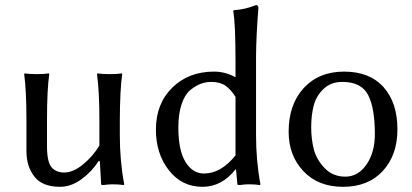

<svg xmlns="http://www.w3.org/2000/svg" viewBox="-20 -718 1606 748"><path d="M365.2 -91.8Q337.4 -48.8 297.1 -19.5Q256.8 9.8 213.9 9.8Q145 9.8 114 -30Q83 -69.8 83 -128.9V-249Q83 -365.2 74.2 -429.2L76.2 -432.1Q94.2 -429.2 123 -429.2Q151.9 -429.2 169.9 -432.1L171.9 -429.2Q163.1 -369.1 163.1 -249V-149.9Q163.1 -86.9 180.7 -66.4Q198.2 -45.9 230 -45.9Q265.1 -45.9 303.5 -77.4Q341.8 -108.9 367.2 -150.9V-249Q367.2 -362.8 357.9 -429.2L359.9 -432.1Q377.9 -429.2 407 -429.2Q436 -429.2 454.1 -432.1L456.1 -429.2Q447.3 -369.1 446.8 -249V-191.9Q446.8 -90.8 463.9 0L461.9 2.9Q441.9 0 417.5 0Q405.8 0 382.8 2.9Q374 2.9 374 0L369.1 -88.9Z M897.5 -112.8V-340.8Q878.4 -370.6 857.4 -384.8Q836.4 -398.9 802.7 -398.9Q781.7 -398.9 761.7 -391.4Q741.7 -383.8 720.7 -366.5Q699.7 -349.1 687.3 -311.5Q674.8 -273.9 674.8 -221.2Q674.8 -132.3 702.6 -87.2Q730.5 -42 774.4 -42Q841.3 -42 897.5 -112.8ZM897.5 -58.1Q844.2 9.8 768.6 9.8Q688.5 9.8 637.9 -54.7Q587.4 -119.1 587.4 -212.9Q587.4 -314 651.1 -376.5Q714.8 -439 813.5 -439Q858.4 -439 897.5 -417V-481.9Q897.5 -625 888.7 -674.8L890.6 -678.2Q935.5 -681.2 977.5 -698.2Q986.3 -698.2 986.8 -688Q978 -577.1 977.5 -500V-191.9Q977.5 -90.8 994.6 0L992.7 2.9Q972.7 0 948.2 0Q936.5 0 913.6 2.9Q904.8 2.9 904.8 0L899.4 -58.1Z M1104.5 -205.1Q1104.5 -311 1163.3 -375Q1222.2 -439 1320.3 -439Q1420.4 -439 1474.4 -378.4Q1528.3 -317.9 1528.3 -213.9Q1528.3 -113.8 1471.4 -52Q1414.6 9.8 1316.4 9.8Q1219.2 9.8 1161.9 -51.3Q1104.5 -112.3 1104.5 -205.1ZM1313.5 -398.9Q1269.5 -398.9 1241 -372.1Q1212.4 -345.2 1202.4 -307.6Q1192.4 -270 1192.4 -222.2Q1192.4 -177.2 1202.4 -137.2Q1212.4 -97.2 1244.4 -63.5Q1276.4 -29.8 1325.2 -29.8Q1375 -29.8 1407.7 -76.9Q1440.4 -124 1440.4 -195.8Q1440.4 -296.9 1414.1 -347.9Q1387.7 -398.9 1313.5 -398.9Z"/></svg>

Font: Biolilbert
Style: Regular
Weight: 400
Designer: Philipp H. Poll
Foundry: Philipp H. Poll
Version: Version 1.1.0